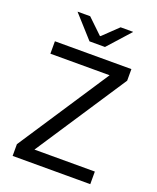

<svg xmlns="http://www.w3.org/2000/svg" viewBox="-151 -914 820 1004"><g transform="rotate(20 259.0 -412.5)"><path d="M475.1 -70.1V0H43.1V-65.3L375.4 -569.8H45.8V-639H471.4V-574.5L139 -70.1ZM216 -700.4 105 -823.8V-825.1H174.3L257.1 -745.7H260.8L343.7 -825.1H412.9V-823.8L302 -700.4Z"/></g></svg>

Font: Anek Latin Medium
Style: Regular
Weight: 500
Designer: Yesha Goshar
Foundry: Ek Type
Version: Version 1.003